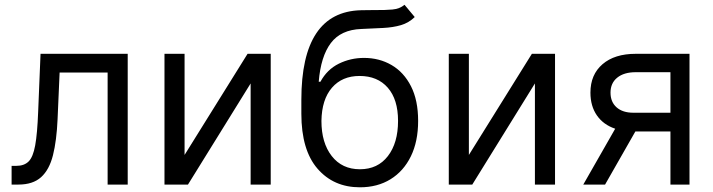

<svg xmlns="http://www.w3.org/2000/svg" viewBox="-20 -770 2973 801"><path d="M28.4 0V-78.1H48.3Q81 -78.1 99.4 -96.4Q117.9 -114.7 126.8 -163.5Q135.7 -212.4 139.2 -304L149.1 -545.5H512.8V0H429V-467.3H228.7L220.2 -272.7Q216.3 -183.2 201 -122.5Q185.7 -61.8 151.5 -30.9Q117.2 0 56.8 0Z M750 -123.6 1012.8 -545.5H1109.4V0H1025.6V-421.9L764.2 0H666.2V-545.5H750Z M1667.6 -750 1710.2 -698.9Q1685.4 -674.7 1652.7 -665.1Q1620 -655.5 1578.8 -653.4Q1537.6 -651.3 1487.2 -649.1Q1402 -646 1360.1 -590.2Q1318.2 -534.4 1309.7 -429H1316.8Q1344.5 -480.1 1393.5 -504.3Q1442.5 -528.4 1498.6 -528.4Q1562.5 -528.4 1613.6 -498.6Q1664.8 -468.8 1694.6 -410.2Q1724.4 -351.6 1724.4 -265.6Q1724.4 -180 1694.1 -117.9Q1663.7 -55.8 1609.2 -22.2Q1554.7 11.4 1481.5 11.4Q1371.8 11.4 1304.5 -66.4Q1237.2 -144.2 1237.2 -295.5V-353.7Q1237.2 -720.9 1485.8 -727.3Q1502.1 -727.6 1516.9 -727.8Q1531.6 -728 1545.5 -728Q1587 -727.6 1617.2 -730.3Q1647.4 -733 1667.6 -750ZM1481.5 -63.9Q1555.8 -63.9 1598.2 -118.8Q1640.6 -173.7 1640.6 -265.6Q1640.6 -355.1 1597.8 -404.1Q1555 -453.1 1480.1 -453.1Q1407.3 -453.1 1364.9 -404.1Q1322.4 -355.1 1321 -265.6Q1321 -174 1364 -119Q1407 -63.9 1481.5 -63.9Z M1936.1 -123.6 2198.9 -545.5H2295.5V0H2211.6V-421.9L1950.3 0H1852.3V-545.5H1936.1Z M2777 0V-221.6H2630.7L2504.3 0H2413.4L2546.5 -233Q2497.2 -249.6 2470.2 -288.5Q2443.2 -327.4 2443.2 -383.5Q2443.2 -458.8 2493.6 -502.1Q2544 -545.5 2632.1 -545.5H2856.5V0ZM2777 -299.7V-468.8H2632.1Q2583.1 -468.8 2555 -446Q2527 -423.3 2527 -383.5Q2527 -344.5 2552.4 -322.1Q2577.8 -299.7 2622.2 -299.7Z"/></svg>

Font: Inter Alia
Style: Regular
Weight: 400
Designer: Rasmus Andersson (Latin, Greek, Cyrillic etc.) and Evan from Shavian.info (Shavian, old style figures)
Foundry: Shavian.info
Version: Version 0.001;git-37ab20767